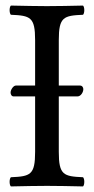

<svg xmlns="http://www.w3.org/2000/svg" viewBox="-20 -667 337 689"><path d="M191 -122V-321H258C270 -321 279 -336 279 -347C279 -352 276 -360 267 -360H191V-523C191 -606 208 -611 278 -614C284 -620 284 -641 278 -647C234 -646 187 -645 148 -645C115 -645 66 -646 19 -647C13 -641 13 -620 19 -614C89 -611 106 -606 106 -523V-360H37C28 -360 18 -345 18 -335C18 -329 21 -321 29 -321H106V-122C106 -39 89 -34 19 -31C13 -25 13 -4 19 2C64 1 113 0 149 0C185 0 233 1 278 2C284 -4 284 -25 278 -31C208 -34 191 -39 191 -122Z"/></svg>

Font: Libertinus Serif
Style: Regular
Weight: 400
Designer: Philipp H. Poll, Khaled Hosny
Foundry: Caleb Maclennan
Version: Version 7.050;RELEASE